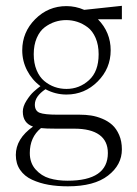

<svg xmlns="http://www.w3.org/2000/svg" viewBox="-20 -449 478 670"><path d="M57.6 -273.4Q57.6 -336.9 103 -382.3Q148.4 -427.7 211.9 -427.7Q243.7 -427.7 273.9 -414.6L405.3 -428.7V-381.8H321.8Q366.2 -336.4 366.2 -273.4Q366.2 -210 320.8 -164.6Q275.4 -119.1 211.9 -119.1Q173.3 -119.1 138.7 -137.7Q101.6 -112.8 101.6 -84Q101.6 -62 118.4 -55.4Q135.3 -48.8 180.7 -48.8H257.8Q278.8 -48.8 297.9 -45.9Q316.9 -43 336.9 -34.7Q356.9 -26.4 371.6 -13.2Q386.2 0 395.8 22Q405.3 43.9 405.3 72.3Q405.3 126.5 356.9 163.8Q308.6 201.2 216.8 201.2Q180.2 201.2 149.4 195.8Q118.7 190.4 92 178.2Q65.4 166 50.3 144Q35.2 122.1 35.2 91.8Q35.2 35.2 95.2 -7.3Q59.6 -19.5 59.6 -59.6Q59.6 -77.6 72.5 -97.9Q85.4 -118.2 97.7 -129.2Q109.9 -140.1 121.1 -148.4Q91.8 -169.9 74.7 -202.9Q57.6 -235.8 57.6 -273.4ZM97.7 -259.8Q97.7 -228.5 107.7 -204.3Q117.7 -180.2 134.5 -166.3Q151.4 -152.3 170.9 -145.5Q190.4 -138.7 211.9 -138.7Q256.8 -138.7 290.5 -169.2Q324.2 -199.7 324.2 -259.8Q324.2 -292 313.7 -316.4Q303.2 -340.8 285.9 -353.8Q268.6 -366.7 249.8 -372.8Q231 -378.9 210.9 -378.9Q190.9 -378.9 172.1 -372.8Q153.3 -366.7 136 -353.8Q118.7 -340.8 108.2 -316.4Q97.7 -292 97.7 -259.8ZM176.8 0Q138.7 0 123 -2Q84 29.8 84 85Q84 119.6 104.2 142.3Q124.5 165 152.6 173.3Q180.7 181.6 215.8 181.6Q356.4 181.6 356.4 85Q356.4 43 326.7 21.5Q296.9 0 239.3 0Z"/></svg>

Font: Buda Light
Style: Regular
Weight: 300
Version: Version 1.003